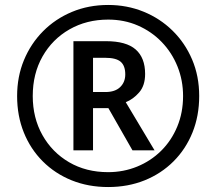

<svg xmlns="http://www.w3.org/2000/svg" viewBox="-20 -744 872 774"><path d="M416 10Q336 10 269 -17Q202 -44 152.5 -93.5Q103 -143 76 -210Q49 -277 49 -357Q49 -435 76.5 -501.5Q104 -568 153.5 -618Q203 -668 270 -696Q337 -724 416 -724Q492 -724 558.5 -697Q625 -670 675.5 -620.5Q726 -571 754.5 -504Q783 -437 783 -357Q783 -277 756 -210Q729 -143 679.5 -93.5Q630 -44 563 -17Q496 10 416 10ZM416 -50Q478 -50 533 -72.5Q588 -95 629.5 -136Q671 -177 694.5 -233.5Q718 -290 718 -357Q718 -420 695.5 -476Q673 -532 632 -574.5Q591 -617 536 -641Q481 -665 416 -665Q329 -665 260 -625.5Q191 -586 151.5 -516.5Q112 -447 112 -357Q112 -269 151 -199.5Q190 -130 258.5 -90Q327 -50 416 -50ZM276 -138V-578H407Q489 -578 527 -544.5Q565 -511 565 -446Q565 -399 541 -371.5Q517 -344 487 -332L603 -138H514L417 -308H355V-138ZM405 -373Q444 -373 464.5 -393Q485 -413 485 -444Q485 -479 466.5 -495Q448 -511 404 -511H355V-373Z"/></svg>

Font: Noto Sans Gujarati SemiBold
Style: Regular
Weight: 600
Designer: Jelle Bosma - Monotype Design Team, Universal Thirst
Foundry: Monotype Imaging Inc.
Version: Version 2.106; ttfautohint (v1.8.4.7-5d5b)